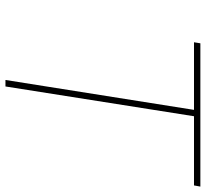

<svg xmlns="http://www.w3.org/2000/svg" viewBox="-46 -726 772 721"><g transform="rotate(90 340.5 -366.0)"><path d="M305.2 0H280.8L393.1 -708H139.2L143.1 -731.9H681.2L676.8 -708H417Z"/></g></svg>

Font: Squarion Thin
Style: Italic
Weight: 100
Designer: Natanael Gama
Version: Version 1.00;September 12, 2019;FontCreator 11.5.0.2425 64-b